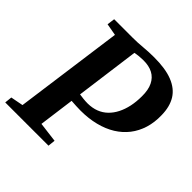

<svg xmlns="http://www.w3.org/2000/svg" viewBox="-206 -901 1050 1050"><g transform="rotate(45 319.0 -375.5)"><path d="M-7.5 0 -3 -42.5 69.5 -56.5 155.5 -685.5 86 -698 92 -743H232.5Q275 -743 313 -746.8Q351 -750.5 391.5 -750.5Q480.5 -751 536.2 -729Q592 -707 618.8 -663.8Q645.5 -620.5 646.5 -556Q648 -501 633.8 -454.8Q619.5 -408.5 591.5 -372.5Q563.5 -336.5 522.8 -311.2Q482 -286 429.5 -272.8Q377 -259.5 315 -259.5Q300.5 -259.5 280.8 -260.5Q261 -261.5 243.5 -262.8Q226 -264 218 -264.5L217 -326Q229.5 -323.5 246 -321Q262.5 -318.5 280.8 -316.5Q299 -314.5 316 -314.5Q351.5 -315 380 -326Q408.5 -337 430.5 -358.2Q452.5 -379.5 467.2 -408.8Q482 -438 489.8 -474.2Q497.5 -510.5 497.5 -552.5Q498 -602 482.2 -634.2Q466.5 -666.5 436.5 -682.2Q406.5 -698 362.5 -697.5Q348 -697.5 330.8 -695.8Q313.5 -694 295 -690.2Q276.5 -686.5 258 -680.5L305 -726.5L215.5 -57L331.5 -42.5L327 0Z"/></g></svg>

Font: Merriweather 36pt
Style: Bold Italic
Weight: 700
Italic angle: -7.8°
Version: Version 2.101